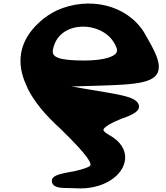

<svg xmlns="http://www.w3.org/2000/svg" viewBox="-20 -686 941 1088"><path d="M136 -187C137 -186 136 -185 137 -184C173 -112 234 -36 324 45C490 207 502 244 489 255C480 262 453 272 411 282C355 295 261 300 275 348C286 388 353 377 412 381C563 390 682 310 689 214C693 164 663 115 602 81C559 57 565 48 569 43C577 32 607 11 663 -11C715 -30 785 -53 764 -98C743 -140 650 -151 496 -177L386 -196L522 -200C759 -207 884 -213 880 -312C878 -359 846 -416 798 -500C699 -661 482 -708 302 -627C266 -609 231 -587 201 -558C100 -465 71 -353 118 -229ZM527 -522C578 -504 620 -469 640 -416C649 -392 641 -374 590 -358C559 -349 514 -343 457 -343C307 -343 279 -365 279 -394C279 -405 283 -421 291 -441C327 -527 436 -554 527 -522Z"/></svg>

Font: Venom Sans
Style: Bd
Weight: 700
Version: Version 1.001